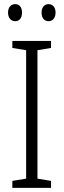

<svg xmlns="http://www.w3.org/2000/svg" viewBox="-20 -979 309 933"><path d="M19 -918C19 -892 33 -876 54 -876C74 -876 87 -891 87 -918C87 -944 74 -959 54 -959C33 -959 19 -943 19 -918ZM182 -918C182 -892 195 -876 216 -876C236 -876 250 -892 250 -918C250 -944 236 -959 216 -959C196 -959 182 -944 182 -918ZM228 -66V-100L162 -111V-735L228 -746V-780H40V-746L107 -735V-111L40 -100V-66Z"/></svg>

Font: Noto Sans Malayalam UI Condensed Light
Style: Regular
Weight: 300
Width: 3
Designer: Jelle Bosma - Monotype Design Team
Foundry: Monotype Imaging Inc.
Version: Version 2.104